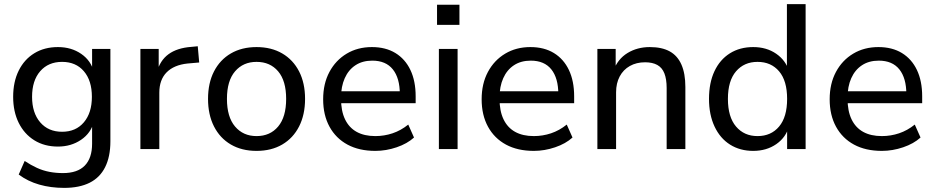

<svg xmlns="http://www.w3.org/2000/svg" viewBox="-20 -725 4546 934"><path d="M292 189Q227 189 171 173Q115 157 71 124L100 58Q130 78 159.5 91.5Q189 105 220.5 111Q252 117 286 117Q357 117 392.5 80.5Q428 44 428 -26V-134H437Q423 -78 374.5 -45Q326 -12 262 -12Q196 -12 147 -42.5Q98 -73 71 -127.5Q44 -182 44 -254Q44 -327 71 -381.5Q98 -436 147 -466Q196 -496 262 -496Q327 -496 375 -463Q423 -430 437 -374H428V-487H517V-38Q517 37 491.5 88Q466 139 416 164Q366 189 292 189ZM282 -84Q349 -84 388 -130Q427 -176 427 -254Q427 -333 388 -378.5Q349 -424 282 -424Q215 -424 175.5 -378.5Q136 -333 136 -254Q136 -176 175.5 -130Q215 -84 282 -84Z M663 0V-487H752V-371H742Q758 -431 800 -461.5Q842 -492 911 -497L942 -500L949 -421L892 -416Q826 -409 790.5 -373Q755 -337 755 -274V0Z M1228 9Q1156 9 1103 -22Q1050 -53 1021 -110Q992 -167 992 -244Q992 -321 1021 -377.5Q1050 -434 1103 -465Q1156 -496 1228 -496Q1300 -496 1353 -465Q1406 -434 1435 -377.5Q1464 -321 1464 -244Q1464 -167 1435 -110Q1406 -53 1353 -22Q1300 9 1228 9ZM1228 -63Q1294 -63 1333 -109.5Q1372 -156 1372 -244Q1372 -332 1333 -378Q1294 -424 1228 -424Q1163 -424 1123.5 -378Q1084 -332 1084 -244Q1084 -156 1123.5 -109.5Q1163 -63 1228 -63Z M1806 9Q1727 9 1670.5 -21.5Q1614 -52 1583 -108.5Q1552 -165 1552 -242Q1552 -318 1582.5 -375Q1613 -432 1666.5 -464Q1720 -496 1789 -496Q1856 -496 1903.5 -467Q1951 -438 1976.5 -384.5Q2002 -331 2002 -256V-223H1623V-281H1942L1925 -267Q1925 -345 1891 -387.5Q1857 -430 1791 -430Q1743 -430 1709 -407.5Q1675 -385 1657 -344.5Q1639 -304 1639 -251V-245Q1639 -185 1658.5 -144.5Q1678 -104 1715 -83.5Q1752 -63 1806 -63Q1849 -63 1889.5 -76.5Q1930 -90 1966 -119L1994 -56Q1961 -26 1909.5 -8.5Q1858 9 1806 9Z M2106 -604V-702H2215V-604ZM2115 0V-487H2206V0Z M2577 9Q2498 9 2441.5 -21.5Q2385 -52 2354 -108.5Q2323 -165 2323 -242Q2323 -318 2353.5 -375Q2384 -432 2437.5 -464Q2491 -496 2560 -496Q2627 -496 2674.5 -467Q2722 -438 2747.5 -384.5Q2773 -331 2773 -256V-223H2394V-281H2713L2696 -267Q2696 -345 2662 -387.5Q2628 -430 2562 -430Q2514 -430 2480 -407.5Q2446 -385 2428 -344.5Q2410 -304 2410 -251V-245Q2410 -185 2429.5 -144.5Q2449 -104 2486 -83.5Q2523 -63 2577 -63Q2620 -63 2660.5 -76.5Q2701 -90 2737 -119L2765 -56Q2732 -26 2680.5 -8.5Q2629 9 2577 9Z M2886 0V-487H2975V-381H2964Q2985 -438 3032.5 -467Q3080 -496 3141 -496Q3200 -496 3238 -475Q3276 -454 3295 -410.5Q3314 -367 3314 -302V0H3223V-297Q3223 -340 3212 -368Q3201 -396 3177.5 -409Q3154 -422 3118 -422Q3076 -422 3044 -404Q3012 -386 2994.5 -353Q2977 -320 2977 -276V0Z M3644 9Q3580 9 3531.5 -21.5Q3483 -52 3456 -109.5Q3429 -167 3429 -244Q3429 -322 3455.5 -378.5Q3482 -435 3530.5 -465.5Q3579 -496 3644 -496Q3709 -496 3756 -463.5Q3803 -431 3819 -377H3808V-705H3899V0H3809V-113H3819Q3804 -57 3756.5 -24Q3709 9 3644 9ZM3665 -63Q3731 -63 3770 -109.5Q3809 -156 3809 -244Q3809 -332 3770 -378Q3731 -424 3665 -424Q3600 -424 3560.5 -378Q3521 -332 3521 -244Q3521 -156 3560.5 -109.5Q3600 -63 3665 -63Z M4270 9Q4191 9 4134.5 -21.5Q4078 -52 4047 -108.5Q4016 -165 4016 -242Q4016 -318 4046.5 -375Q4077 -432 4130.5 -464Q4184 -496 4253 -496Q4320 -496 4367.5 -467Q4415 -438 4440.5 -384.5Q4466 -331 4466 -256V-223H4087V-281H4406L4389 -267Q4389 -345 4355 -387.5Q4321 -430 4255 -430Q4207 -430 4173 -407.5Q4139 -385 4121 -344.5Q4103 -304 4103 -251V-245Q4103 -185 4122.5 -144.5Q4142 -104 4179 -83.5Q4216 -63 4270 -63Q4313 -63 4353.5 -76.5Q4394 -90 4430 -119L4458 -56Q4425 -26 4373.5 -8.5Q4322 9 4270 9Z"/></svg>

Font: Nunito Sans 12pt Medium
Style: Regular
Weight: 500
Designer: Vernon Adams
Foundry: Vernon Adams
Version: Version 3.101;gftools[0.9.27]